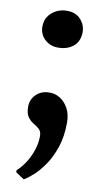

<svg xmlns="http://www.w3.org/2000/svg" viewBox="-88 -576 456 858"><g transform="rotate(10 139.5 -146.5)"><path d="M132 -365.5Q97.5 -365.5 72.8 -388.2Q48 -411 48 -446.5Q48 -485.5 76.5 -510Q105 -534.5 144.5 -534.5Q185 -534.5 207.2 -509.5Q229.5 -484.5 229.5 -453Q229.5 -411.5 202.8 -388.5Q176 -365.5 132 -365.5ZM84 240.5 46 215.5V206Q64.5 190 82 163.8Q99.5 137.5 111 105Q122.5 72.5 122.5 38.5Q122.5 17 111 6.8Q99.5 -3.5 84.8 -12Q70 -20.5 58.8 -36Q47.5 -51.5 47.5 -83Q47.5 -116 71 -138.5Q94.5 -161 129.5 -161H135Q158 -161 180 -147Q202 -133 216.5 -106.5Q231 -80 231 -42Q231 20 214.8 68.8Q198.5 117.5 174.5 152.5Q150.5 187.5 126 209.5Q101.5 231.5 85 240.5Z"/></g></svg>

Font: Merriweather 60pt Black
Style: Regular
Weight: 900
Version: Version 2.100